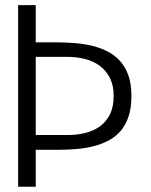

<svg xmlns="http://www.w3.org/2000/svg" viewBox="-20 -709 574 729"><path d="M48.8 0V-689.5H115.7V-548.3H189.5Q228 -548.3 264.2 -545.4Q300.3 -542.5 332.5 -534.4Q364.7 -526.4 391.6 -512Q418.5 -497.6 438 -474.9Q457.5 -452.1 468.3 -420.2Q479 -388.2 479 -344.7Q479 -300.3 468.5 -267.8Q458 -235.4 438.7 -212.6Q419.4 -189.9 392.8 -175.8Q366.2 -161.6 334.5 -153.6Q302.7 -145.5 266.4 -142.8Q230 -140.1 191.9 -140.1H115.7V0ZM115.7 -196.3H234.9Q271.5 -196.3 303.5 -204.1Q335.4 -211.9 359.6 -229.5Q383.8 -247.1 397.7 -275.4Q411.6 -303.7 411.6 -344.7Q411.6 -384.8 397.2 -413.1Q382.8 -441.4 358.6 -459.2Q334.5 -477.1 302.2 -485.1Q270 -493.2 233.9 -493.2H115.7Z"/></svg>

Font: SaysetthaMai
Style: Regular
Weight: 400
Designer: John M. Durdin
Foundry: Lao Script for Windows
Version: Version 1.101